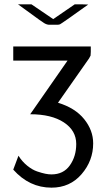

<svg xmlns="http://www.w3.org/2000/svg" viewBox="-20 -659 475 884"><path d="M63 -639H125L225 -571L324 -639H359L386 -638Q263 -550 256 -547Q251 -545 243 -545H207Q196 -545 183.5 -552.5Q171 -560 118 -599Q85 -623 63 -639ZM41 122 65 58Q82 85 105.5 104Q129 123 151.5 130.5Q174 138 189 141Q204 144 217 144Q272 144 301.5 102.5Q331 61 331 4Q331 -58 274 -95.5Q217 -133 119 -133L291 -380H41V-445H398V-420L397 -403L390 -390L247 -186Q326 -162 367.5 -110.5Q409 -59 409 1Q409 81 355.5 143Q302 205 217 205Q115 205 41 122Z"/></svg>

Font: CMU Sans Serif
Style: Medium
Weight: 500
Version: Version 0.7.0